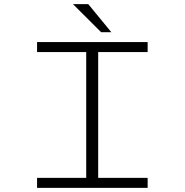

<svg xmlns="http://www.w3.org/2000/svg" viewBox="-20 -902 890 922"><path d="M514.5 -747.5H465.5L330.5 -882H404ZM689 -652H451.5V-48H689V0H158V-48H394V-652H158V-700H689Z"/></svg>

Font: League Mono Wide UltraLight
Style: Regular
Weight: 200
Width: 8
Designer: Tyler Finck
Foundry: The League of Moveable Type / Tyler Finck
Version: Version 2.210